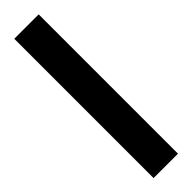

<svg xmlns="http://www.w3.org/2000/svg" viewBox="-215 -579 571 571"><g transform="rotate(-45 71.0 -293.0)"><path d="M122.1 -585.9V0H19.5V-585.9Z"/></g></svg>

Font: NAYAKA
Style: Regular
Weight: 400
Designer: R.S. Wihananto
Foundry: R.S. Wihananto
Version: Version 1.92